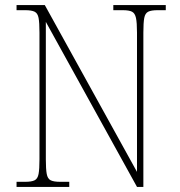

<svg xmlns="http://www.w3.org/2000/svg" viewBox="-20 -734 708 754"><path d="M45 0V-20H79Q104 -20 116 -26Q128 -32 131.5 -51Q135 -70 135 -108V-606Q135 -645 131.5 -663.5Q128 -682 116 -688Q104 -694 79 -694H45V-714H156L518 -59V-606Q518 -645 514 -663.5Q510 -682 498.5 -688Q487 -694 462 -694H425V-714H631V-694H599Q574 -694 562 -688Q550 -682 546.5 -663.5Q543 -645 543 -606V0H518L160 -648V-108Q160 -70 163.5 -51Q167 -32 179 -26Q191 -20 216 -20H252V0Z"/></svg>

Font: Noto Serif Ethiopic SemiCondensed Thin
Style: Regular
Weight: 100
Width: 4
Designer: Monotype Design Team
Foundry: Monotype Imaging Inc.
Version: Version 2.102; ttfautohint (v1.8.4.7-5d5b)